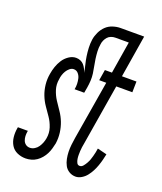

<svg xmlns="http://www.w3.org/2000/svg" viewBox="-138 -824 775 920"><g transform="rotate(20 250.0 -363.5)"><path d="M102 8Q79 8 59 -1Q39 -10 28 -28Q17 -46 14.5 -68.5Q12 -91 16 -114L17 -120H68L67 -116Q65 -104 65.5 -92.5Q66 -81 70 -70.5Q74 -60 83 -53.5Q92 -47 104 -47Q116 -47 127.5 -54Q139 -61 146 -71.5Q153 -82 157.5 -93.5Q162 -105 164 -117Q169 -145 160.5 -171Q152 -197 137.5 -218Q123 -239 108.5 -260Q94 -281 84.5 -305.5Q75 -330 72 -357.5Q69 -385 74 -413Q77 -432 83.5 -451Q90 -470 101 -487Q112 -504 129.5 -516Q147 -528 166 -528Q178 -528 188.5 -523.5Q199 -519 206 -511Q213 -503 218 -493Q223 -483 226 -473Q223 -493 218 -512.5Q213 -532 210 -552.5Q207 -573 206 -594Q205 -615 208 -637Q211 -656 220 -675Q229 -694 243.5 -708Q258 -722 278 -728.5Q298 -735 317 -735H412L404 -683H309Q298 -683 287.5 -679Q277 -675 270 -667Q263 -659 258.5 -649Q254 -639 253 -628Q250 -610 251 -591.5Q252 -573 254.5 -555Q257 -537 260.5 -520Q264 -503 266.5 -485Q269 -467 268 -448.5Q267 -430 264 -412L259 -384H210Q213 -398 212.5 -412Q212 -426 209 -439Q206 -452 197 -462.5Q188 -473 174 -473Q163 -473 153.5 -465Q144 -457 138 -447Q132 -437 128.5 -426Q125 -415 124 -404Q119 -376 127 -350.5Q135 -325 149 -303.5Q163 -282 177.5 -261Q192 -240 201.5 -215.5Q211 -191 214.5 -164Q218 -137 214 -109Q211 -95 207 -81Q203 -67 196.5 -54Q190 -41 180 -29Q170 -17 157.5 -8.5Q145 0 130.5 4Q116 8 102 8ZM357 8Q339 8 324 -1Q309 -10 301 -25Q293 -40 289.5 -57.5Q286 -75 285.5 -92.5Q285 -110 287 -128.5Q289 -147 292 -165L342 -465H306L315 -520H351L386 -735H437L402 -520H476L475 -465H393L342 -156Q340 -146 338.5 -135.5Q337 -125 336.5 -115Q336 -105 336 -95Q336 -85 337.5 -75Q339 -65 343.5 -56Q348 -47 358 -47Q368 -47 375.5 -56Q383 -65 388.5 -75Q394 -85 397.5 -94.5Q401 -104 403.5 -114Q406 -124 408.5 -134.5Q411 -145 412 -155L460 -143Q457 -128 453 -112.5Q449 -97 443.5 -81.5Q438 -66 430.5 -51.5Q423 -37 412.5 -23.5Q402 -10 387 -1Q372 8 357 8Z"/></g></svg>

Font: Iosevka Curly Light
Style: Italic
Weight: 300
Italic angle: -9°
Monospace: yes
Designer: Belleve Invis
Foundry: Belleve Invis
Version: Version 22.1.2; ttfautohint (v1.8.4)